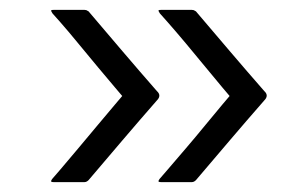

<svg xmlns="http://www.w3.org/2000/svg" viewBox="-20 -530 609 388"><path d="M305 -162Q299 -162 300.5 -165Q302 -168 303 -169Q304 -170 319 -187.5Q334 -205 355 -229.5Q376 -254 396 -278.5Q416 -303 430 -319.5Q444 -336 444 -336Q444 -336 430 -352.5Q416 -369 396 -393.5Q376 -418 355 -443Q334 -468 319 -485Q304 -502 303 -503Q302 -505 300.5 -507.5Q299 -510 305 -510Q315 -510 335 -510Q355 -510 368 -510Q370 -510 371.5 -509.5Q373 -509 376 -507Q410 -467 444.5 -426.5Q479 -386 514 -346Q524 -337 514 -327Q479 -287 444.5 -246.5Q410 -206 376 -166Q372 -162 368 -162Q355 -162 335 -162Q315 -162 305 -162ZM88 -162Q82 -162 83.5 -165Q85 -168 86 -169Q87 -170 102 -187.5Q117 -205 137.5 -229.5Q158 -254 178.5 -278.5Q199 -303 213 -319.5Q227 -336 227 -336Q227 -336 213 -352.5Q199 -369 178.5 -393.5Q158 -418 137.5 -443Q117 -468 102 -485Q87 -502 86 -503Q85 -505 83.5 -507.5Q82 -510 88 -510Q98 -510 118 -510Q138 -510 151 -510Q153 -510 154.5 -509.5Q156 -509 159 -507Q193 -467 227.5 -426.5Q262 -386 297 -346Q307 -337 297 -327Q262 -287 227.5 -246.5Q193 -206 159 -166Q155 -162 151 -162Q138 -162 118 -162Q98 -162 88 -162Z"/></svg>

Font: Glory
Style: Regular
Weight: 400
Designer: Robert Leuschke
Foundry: Robert Leuschke
Version: Version 1.011